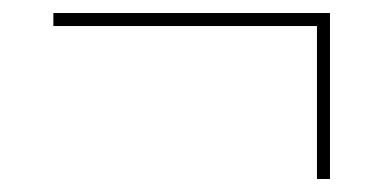

<svg xmlns="http://www.w3.org/2000/svg" viewBox="-20 -395 599 295"><path d="M467 -120V-355H62V-375H487V-120Z"/></svg>

Font: Noto Serif Display Semi
Style: Regular
Weight: 600
Designer: Monotype Design Team
Foundry: Monotype Imaging Inc.
Version: Version 1.900